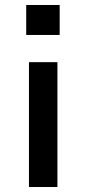

<svg xmlns="http://www.w3.org/2000/svg" viewBox="-20 -749 346 769"><path d="M85 -609V-729H219V-609ZM96 0V-500H210V0Z"/></svg>

Font: Nunito Sans 6pt SemiBold
Style: Regular
Weight: 600
Version: Version 3.101;gftools[0.9.27]